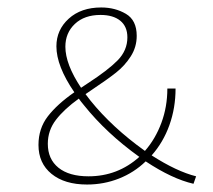

<svg xmlns="http://www.w3.org/2000/svg" viewBox="-20 -491 571 514"><path d="M498 1Q441 -12 370 -59Q339 -29 298.5 -13Q258 3 213 3Q153 3 118 -25.5Q83 -54 83 -103Q83 -147 108 -179.5Q133 -212 179 -244Q131 -314 131 -367Q131 -411 164 -441Q197 -471 251 -471Q288 -471 317 -454Q346 -437 346 -395Q346 -365 330 -340Q314 -315 290.5 -296.5Q267 -278 228 -252L209 -239L222 -222Q280 -150 368 -87Q396 -119 412 -162Q428 -205 428 -254H450Q450 -202 433.5 -156Q417 -110 386 -75Q453 -32 505 -19ZM197 -256 215 -268Q269 -303 295 -329.5Q321 -356 321 -391Q321 -420 302 -435.5Q283 -451 249 -451Q206 -451 180.5 -427Q155 -403 155 -366Q155 -319 197 -256ZM353 -71Q265 -134 205 -209Q195 -221 191 -227Q152 -199 130 -170.5Q108 -142 108 -106Q108 -65 136.5 -42Q165 -19 217 -19Q295 -19 353 -71Z"/></svg>

Font: Ysabeau SC Extralight
Style: Regular
Weight: 200
Designer: Christian Thalmann (Catharsis Fonts)
Version: Version 0.003